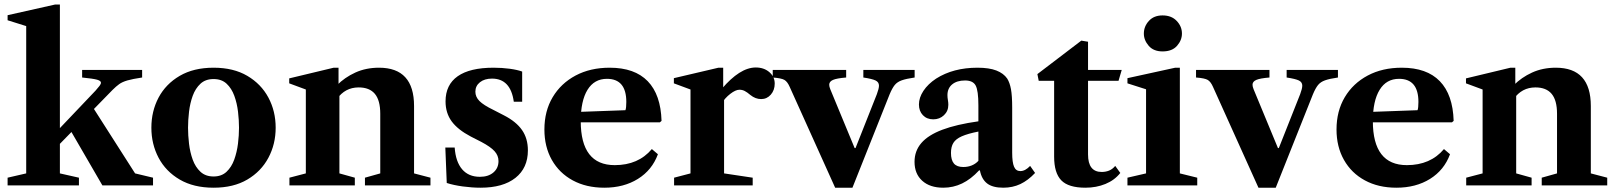

<svg xmlns="http://www.w3.org/2000/svg" viewBox="-20 -842 7338 872"><path d="M14.5 0V-35L99 -54.5V-723.5L14.5 -750V-773L230.5 -821.5H252V-54.5L338.5 -35V0ZM445 0 301.5 -247.5 392 -370 593.5 -54.5 675 -35V0ZM223 -159 201 -206.5 414 -430.5Q425.5 -443.5 432 -452Q438.5 -460.5 438.5 -466.5Q438.5 -475 421 -480Q403.5 -485 353 -490V-524.5H625.5V-490Q582 -483.5 558.8 -476.8Q535.5 -470 521.5 -460Q507.5 -450 491 -433.5Z M950 10.5Q859.5 10.5 796.2 -26.5Q733 -63.5 700.2 -125.5Q667.5 -187.5 667.5 -262Q667.5 -337 700.2 -398.8Q733 -460.5 796.2 -497.5Q859.5 -534.5 950 -534.5Q1040.5 -534.5 1103.2 -497.5Q1166 -460.5 1199 -398.8Q1232 -337 1232 -262Q1232 -187.5 1199 -125.5Q1166 -63.5 1103.2 -26.5Q1040.5 10.5 950 10.5ZM950 -40.5Q986 -40.5 1008.8 -61.8Q1031.5 -83 1043.8 -117Q1056 -151 1060.8 -189.2Q1065.5 -227.5 1065.5 -262Q1065.5 -296 1061 -334.5Q1056.5 -373 1044.2 -406.8Q1032 -440.5 1009.2 -461.8Q986.5 -483 950 -483Q913.5 -483 890.5 -461.8Q867.5 -440.5 855.2 -406.8Q843 -373 838.5 -334.5Q834 -296 834 -262Q834 -227.5 838.5 -189.2Q843 -151 855.2 -117Q867.5 -83 890.5 -61.8Q913.5 -40.5 950 -40.5Z M1637.5 0V-35L1707 -54.5V-325.5Q1707 -386.5 1682.5 -415.8Q1658 -445 1609 -445Q1547 -445 1510 -392V-454.5Q1545.5 -490.5 1593.8 -512.5Q1642 -534.5 1701.5 -534.5Q1860.5 -534.5 1860.5 -360.5V-54.5L1935 -35V0ZM1294.5 0V-35L1369 -54.5V-435.5L1293.5 -463.5V-486L1495.5 -534.5H1517.5V-450L1521.5 -445V-54.5L1591.5 -35V0Z M2162.5 10.5Q2124.5 10.5 2082 4.8Q2039.5 -1 2009 -11L2002.5 -172H2045Q2049.5 -107.5 2078.8 -73.2Q2108 -39 2159.5 -39Q2198 -39 2221 -58.8Q2244 -78.5 2244 -110.5Q2244 -135.5 2226.2 -155.2Q2208.5 -175 2166 -197.5L2118 -222Q2059 -253 2031.2 -291Q2003.5 -329 2003.5 -381.5Q2003.5 -457 2058.8 -495.8Q2114 -534.5 2221.5 -534.5Q2259.5 -534.5 2294.8 -529.8Q2330 -525 2351.5 -517V-380H2313.5Q2299 -485 2214.5 -485Q2180.5 -485 2159.8 -468.5Q2139 -452 2139 -425.5Q2139 -402 2157.5 -383.2Q2176 -364.5 2221.5 -342.5L2269 -318Q2324.5 -289.5 2351 -251.2Q2377.5 -213 2377.5 -159Q2377.5 -79 2321 -34.2Q2264.5 10.5 2162.5 10.5Z M2724.5 10.5Q2642.5 10.5 2581.2 -22.8Q2520 -56 2486.2 -115.8Q2452.5 -175.5 2452.5 -254Q2452.5 -337.5 2490 -400.5Q2527.5 -463.5 2594.2 -499Q2661 -534.5 2749 -534.5Q2862.5 -534.5 2921.8 -473.2Q2981 -412 2984.5 -293L2977 -286.5H2545V-331.5L2820.5 -341.5Q2824.5 -352 2824.5 -379Q2824.5 -484 2736.5 -484Q2679 -484 2648.2 -434Q2617.5 -384 2617.5 -292Q2617.5 -92 2772 -92Q2879 -92 2940.5 -165L2968 -141.5Q2941.5 -69.5 2877.2 -29.5Q2813 10.5 2724.5 10.5Z M3041.5 0V-35L3116 -54.5V-435.5L3040.5 -463.5V-487L3243 -534.5H3264.5V-444L3268.5 -439.5V-54.5L3398.5 -35V0ZM3257.5 -372 3259 -439.5Q3298.5 -486 3337.2 -510.8Q3376 -535.5 3412.5 -535.5Q3449.5 -535.5 3474 -514.5Q3498.5 -493.5 3498.5 -462.5Q3498.5 -432.5 3480.8 -412.2Q3463 -392 3437 -392Q3411 -392 3388 -410.5Q3373.5 -423 3362.2 -428.8Q3351 -434.5 3338.5 -434.5Q3321 -434.5 3296.8 -415.8Q3272.5 -397 3257.5 -372Z M3773 10.5 3566.5 -447.5Q3556.5 -470.5 3543 -478.8Q3529.5 -487 3489.5 -490V-524.5H3823V-490Q3780 -486.5 3763 -479Q3746 -471.5 3746 -457Q3746 -449 3751 -436.5L3861.5 -169.5H3865.5L3962.5 -414.5Q3972 -440 3972 -453Q3972 -469 3956.5 -476.5Q3941 -484 3901 -490V-524.5H4134V-490Q4096 -484.5 4075.5 -477.2Q4055 -470 4043.5 -455.8Q4032 -441.5 4020.5 -414L3851.5 10.5Z M4264 10.5Q4203.5 10.5 4168.5 -21Q4133.5 -52.5 4133.5 -107Q4133.5 -156.5 4164.5 -192.5Q4195.5 -228.5 4259.8 -252.8Q4324 -277 4423.5 -291V-363.5Q4423.5 -430.5 4411.2 -453.5Q4399 -476.5 4363 -476.5Q4326 -476.5 4304.5 -458.8Q4283 -441 4283 -410Q4283 -399 4285 -387.8Q4287 -376.5 4287 -366Q4287 -337.5 4267.2 -318.8Q4247.5 -300 4218.5 -300Q4189.5 -300 4171.5 -318.8Q4153.5 -337.5 4153.5 -367.5Q4153.5 -398.5 4174 -429.5Q4194.5 -460.5 4231.5 -485Q4309.5 -534.5 4419 -534.5Q4472.5 -534.5 4505.2 -521.8Q4538 -509 4554.5 -485Q4566 -466.5 4571.5 -437Q4577 -407.5 4577 -352.5V-148.5Q4577 -104.5 4585.5 -84.8Q4594 -65 4614 -65Q4636.5 -65 4658.5 -88.5L4681 -56.5Q4649 -22.5 4614 -6Q4579 10.5 4536.5 10.5Q4488 10.5 4463 -9Q4438 -28.5 4430.5 -68H4426.5Q4389.5 -28 4349.5 -8.8Q4309.5 10.5 4264 10.5ZM4355 -83.5Q4375.5 -83.5 4393 -90.5Q4410.5 -97.5 4423.5 -111.5V-244.5Q4375.5 -235 4348.2 -223Q4321 -211 4310 -193.2Q4299 -175.5 4299 -147.5Q4299 -115 4312.5 -99.2Q4326 -83.5 4355 -83.5Z M4909.5 10.5Q4832.5 10.5 4800 -23Q4767.5 -56.5 4767.5 -130.5V-475H4697.5L4691.5 -505.5L4891 -657.5L4921.5 -652.5V-524.5H5074.5L5060 -475H4921.5V-140.5Q4921.5 -61 4983.5 -61Q5001 -61 5016.5 -67Q5032 -73 5045 -88.5L5068 -56.5Q5042 -23.5 5000.5 -6.5Q4959 10.5 4909.5 10.5Z M5100.5 0V-35L5185 -54.5V-436.5L5100.5 -463.5V-487L5317.5 -534.5H5338.5V-54.5L5417.5 -35V0ZM5260 -608.5Q5219 -608.5 5197 -634Q5175 -659.5 5175 -689.5Q5175 -722 5197.8 -747Q5220.5 -772 5260 -772Q5300.5 -772 5324.2 -747Q5348 -722 5348 -689.5Q5348 -659.5 5325.8 -634Q5303.5 -608.5 5260 -608.5Z M5695.5 10.5 5489 -447.5Q5479 -470.5 5465.5 -478.8Q5452 -487 5412 -490V-524.5H5745.5V-490Q5702.5 -486.5 5685.5 -479Q5668.5 -471.5 5668.5 -457Q5668.5 -449 5673.5 -436.5L5784 -169.5H5788L5885 -414.5Q5894.5 -440 5894.5 -453Q5894.5 -469 5879 -476.5Q5863.5 -484 5823.5 -490V-524.5H6056.5V-490Q6018.5 -484.5 5998 -477.2Q5977.5 -470 5966 -455.8Q5954.5 -441.5 5943 -414L5774 10.5Z M6322 10.5Q6240 10.5 6178.8 -22.8Q6117.5 -56 6083.8 -115.8Q6050 -175.5 6050 -254Q6050 -337.5 6087.5 -400.5Q6125 -463.5 6191.8 -499Q6258.5 -534.5 6346.5 -534.5Q6460 -534.5 6519.2 -473.2Q6578.5 -412 6582 -293L6574.5 -286.5H6142.5V-331.5L6418 -341.5Q6422 -352 6422 -379Q6422 -484 6334 -484Q6276.5 -484 6245.8 -434Q6215 -384 6215 -292Q6215 -92 6369.5 -92Q6476.5 -92 6538 -165L6565.5 -141.5Q6539 -69.5 6474.8 -29.5Q6410.5 10.5 6322 10.5Z M6982 0V-35L7051.5 -54.5V-325.5Q7051.5 -386.5 7027 -415.8Q7002.5 -445 6953.5 -445Q6891.5 -445 6854.5 -392V-454.5Q6890 -490.5 6938.2 -512.5Q6986.5 -534.5 7046 -534.5Q7205 -534.5 7205 -360.5V-54.5L7279.5 -35V0ZM6639 0V-35L6713.5 -54.5V-435.5L6638 -463.5V-486L6840 -534.5H6862V-450L6866 -445V-54.5L6936 -35V0Z"/></svg>

Font: Libre Caslon Text
Style: Regular
Weight: 400
Designer: Pablo Impallari, Rodrigo Fuenzalida, Katja Schimmel
Foundry: Pablo Impallari, Rodrigo Fuenzalida
Version: Version 2.000